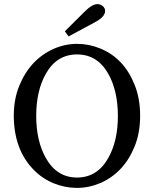

<svg xmlns="http://www.w3.org/2000/svg" viewBox="-20 -897 747 932"><path d="M466.8 -661.6Q582.5 -614.3 633.8 -484.4Q660.2 -418.9 660.2 -335.4Q660.2 -252 633.8 -187Q582 -58.6 466.8 -8.3Q411.1 15.1 353.5 15.1Q295.9 15.1 240.2 -7.3Q184.6 -30.3 142.1 -74.2Q47.9 -171.4 46.9 -334Q46.9 -416 73.7 -481Q126 -608.9 241.2 -660.2Q295.9 -684.1 354 -684.1Q412.1 -684.1 466.8 -661.6ZM203.1 -128.9Q256.3 -35.2 354 -35.2Q451.7 -35.2 504.9 -128.9Q552.7 -212.9 552.2 -335.4Q551.8 -458 504.9 -540Q452.1 -632.8 354 -632.8Q255.9 -632.8 203.1 -540Q155.8 -457 155.8 -334.5Q155.8 -211.9 203.1 -128.9ZM452.6 -877Q466.8 -877 478.5 -867.7Q490.2 -858.4 490.2 -843.8Q490.2 -814.5 439 -788.1L313 -720.2L294.9 -745.1L389.2 -838.9Q427.2 -877 452.6 -877Z"/></svg>

Font: SourceSerifPro-Regular
Style: Regular
Weight: 400
Designer: Frank Grießhammer
Foundry: Adobe Systems Incorporated
Version: Version 1.014;PS Version 1.0;hotconv 1.0.73;makeotf.lib2.5.5